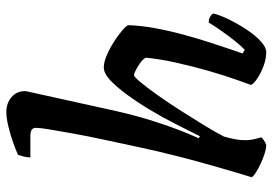

<svg xmlns="http://www.w3.org/2000/svg" viewBox="-144 -696 840 591"><g transform="rotate(-90 275.5 -400.0)"><path d="M125 0Q114 0 98.5 -5Q83 -10 67 -17.5Q51 -25 39.5 -32.5Q28 -40 26 -45Q30 -58 38 -84.5Q46 -111 56 -146Q66 -181 76 -217.5Q86 -254 94 -287Q107 -338 118.5 -392Q130 -446 141 -497Q152 -548 160 -592Q168 -636 173 -666.5Q178 -697 178 -708Q178 -719 171 -722.5Q164 -726 153 -726H87Q87 -737 90 -748Q93 -759 95 -764Q110 -771 134 -779.5Q158 -788 183.5 -794Q209 -800 226 -800Q254 -800 272.5 -784Q291 -768 291 -743Q291 -739 287.5 -724Q284 -709 278 -681L228 -455Q214 -395 198 -345Q182 -295 168 -260Q154 -225 146 -208L152 -204Q169 -238 189.5 -278.5Q210 -319 233.5 -358Q257 -397 280.5 -429Q304 -461 325 -480.5Q346 -500 364 -500Q380 -500 401 -491Q422 -482 442.5 -469Q463 -456 477.5 -443.5Q492 -431 494 -425Q493 -388 485 -343.5Q477 -299 464.5 -253.5Q452 -208 439.5 -169.5Q427 -131 418 -105Q409 -79 407 -73L418 -66Q430 -77 445.5 -96.5Q461 -116 476.5 -138Q492 -160 502 -177Q512 -177 520 -172.5Q528 -168 530 -163Q525 -142 511.5 -114.5Q498 -87 480.5 -60.5Q463 -34 444.5 -17Q426 0 411 0Q391 0 369 -8Q347 -16 330 -27.5Q313 -39 310 -47Q314 -58 326.5 -93Q339 -128 353 -176.5Q367 -225 378.5 -276.5Q390 -328 394 -371Q388 -381 377 -388.5Q366 -396 355.5 -401.5Q345 -407 340 -407Q335 -407 318.5 -387Q302 -367 279.5 -335.5Q257 -304 233 -266.5Q209 -229 187 -193Q165 -157 151 -130Q146 -112 143 -96.5Q140 -81 140 -64Q140 -52 142.5 -39.5Q145 -27 149 -15Q145 -11 138.5 -6.5Q132 -2 125 0Z"/></g></svg>

Font: Texturina Medium 12pt SemiBold
Style: Italic
Weight: 600
Italic angle: -11°
Version: Version 1.002